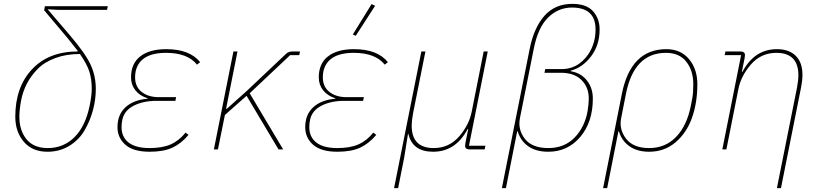

<svg xmlns="http://www.w3.org/2000/svg" viewBox="-20 -772 4247 992"><path d="M533 -721H281L227 -724V-723L341 -590Q422 -495 448.5 -437Q475 -379 475 -313Q475 -258 460.5 -203.5Q446 -149 417.5 -99.5Q389 -50 339 -19Q289 12 225 12Q147 12 103 -39.5Q59 -91 59 -169Q59 -322 145.5 -414Q232 -506 381 -506V-510Q375 -518 326 -579L208 -719L212 -740H537ZM454 -313Q454 -362 442 -401Q430 -440 393 -493Q322 -493 265.5 -472Q209 -451 174 -415Q139 -379 118.5 -339Q98 -299 89 -253Q80 -205 80 -169Q80 -98 117 -52.5Q154 -7 227 -7Q308 -7 364.5 -63Q421 -119 443 -225Q454 -278 454 -313Z M939 -87 954 -75Q916 -30 870.5 -9Q825 12 753 12Q669 12 628 -24Q587 -60 587 -115Q587 -180 628.5 -218Q670 -256 743 -262V-264Q702 -277 679.5 -305.5Q657 -334 657 -372Q657 -444 705 -481Q753 -518 839 -518Q960 -518 1014 -451L998 -438Q949 -499 838 -499Q703 -499 681 -404Q678 -390 678 -372Q678 -324 712 -297Q746 -270 801 -270H890L886 -251H789Q720 -251 671 -226Q622 -201 612 -153Q608 -134 608 -115Q608 -64 644.5 -35.5Q681 -7 753 -7Q819 -7 862 -26Q905 -45 939 -87Z M1419 0 1254 -277 1142 -178 1106 0H1085L1186 -506H1207L1148 -210H1152L1257 -304L1458 -494Q1471 -506 1490 -506H1530L1526 -487H1479L1270 -290L1443 0Z M1918 -742 1818 -587 1803 -594 1900 -751ZM1909 -87 1924 -75Q1886 -30 1840.5 -9Q1795 12 1723 12Q1639 12 1598 -24Q1557 -60 1557 -115Q1557 -180 1598.5 -218Q1640 -256 1713 -262V-264Q1672 -277 1649.5 -305.5Q1627 -334 1627 -372Q1627 -444 1675 -481Q1723 -518 1809 -518Q1930 -518 1984 -451L1968 -438Q1919 -499 1808 -499Q1673 -499 1651 -404Q1648 -390 1648 -372Q1648 -324 1682 -297Q1716 -270 1771 -270H1860L1856 -251H1759Q1690 -251 1641 -226Q1592 -201 1582 -153Q1578 -134 1578 -115Q1578 -64 1614.5 -35.5Q1651 -7 1723 -7Q1789 -7 1832 -26Q1875 -45 1909 -87Z M2037 200H2016L2157 -506H2178L2114 -186Q2107 -147 2107 -123Q2107 -7 2221 -7Q2301 -7 2354 -69Q2404 -128 2417 -194L2479 -506H2500L2403 -19H2488L2484 0H2406Q2383 0 2383 -19Q2383 -23 2385 -35L2399 -105H2396Q2334 12 2218 12Q2111 12 2090 -80H2088L2068 44Z M2573 200 2717 -521Q2739 -630 2793.5 -691Q2848 -752 2937 -752Q3010 -752 3044 -714Q3078 -676 3078 -620Q3078 -539 3034 -481Q2990 -423 2929 -407V-404Q2982 -395 3012.5 -356Q3043 -317 3043 -263Q3043 -141 2978 -64.5Q2913 12 2813 12Q2749 12 2709 -16.5Q2669 -45 2655 -93H2652L2594 200ZM2793 -396 2797 -415H2881Q2944 -415 2988.5 -456Q3033 -497 3049 -557Q3057 -586 3057 -620Q3057 -733 2935 -733Q2865 -733 2812.5 -682Q2760 -631 2738 -521L2666 -160Q2655 -102 2692 -54.5Q2729 -7 2813 -7Q2897 -7 2949.5 -62Q3002 -117 3016 -199Q3022 -235 3022 -263Q3022 -321 2984.5 -358.5Q2947 -396 2878 -396Z M3096 200 3193 -287Q3239 -518 3423 -518Q3497 -518 3540 -466.5Q3583 -415 3583 -337Q3583 -242 3555.5 -164Q3528 -86 3470.5 -37Q3413 12 3334 12Q3272 12 3232 -16.5Q3192 -45 3178 -93H3175L3117 200ZM3334 -7Q3418 -7 3473.5 -65Q3529 -123 3549 -224L3557 -265Q3562 -292 3562 -337Q3562 -407 3526 -453Q3490 -499 3421 -499Q3256 -499 3214 -287L3189 -160Q3178 -103 3215 -55Q3252 -7 3334 -7Z M3733 0H3712L3809 -487H3724L3728 -506H3806Q3829 -506 3829 -487Q3829 -483 3827 -471L3813 -401H3816Q3878 -518 3994 -518Q4057 -518 4091.5 -483.5Q4126 -449 4126 -386Q4126 -356 4119 -321L4015 200H3994L4098 -320Q4105 -358 4105 -383Q4105 -499 3991 -499Q3911 -499 3858 -437Q3808 -378 3795 -312Z"/></svg>

Font: IBM Plex Sans Thin
Style: Italic
Weight: 100
Italic angle: -11.31°
Designer: Mike Abbink, Paul van der Laan, Pieter van Rosmalen
Foundry: Bold Monday
Version: Version 3.0